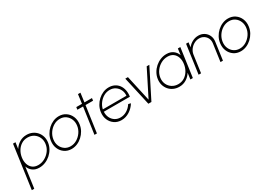

<svg xmlns="http://www.w3.org/2000/svg" viewBox="-2 -1652 4072 2898"><g transform="rotate(-30 2033.5 -203.5)"><path d="M18.5 250H-24.5L81 -500H124L108.5 -390.5Q143 -445.5 197.8 -479.2Q252.5 -513 321.5 -513Q376 -513 420.8 -492.5Q465.5 -472 496.5 -435.8Q527.5 -399.5 541.2 -352Q555 -304.5 547.5 -250Q540 -195.5 512.8 -147.5Q485.5 -99.5 444.2 -63.2Q403 -27 352.5 -6.5Q302 14 247.5 14Q178.5 14 133.2 -19.8Q88 -53.5 69 -108.5ZM315 -470.5Q255 -470.5 208 -441Q161 -411.5 130.8 -361.5Q100.5 -311.5 92 -250Q83.5 -189.5 99.2 -139Q115 -88.5 153.8 -58.5Q192.5 -28.5 253 -28.5Q312 -28.5 366.2 -58Q420.5 -87.5 458 -137.5Q495.5 -187.5 504 -250Q512.5 -310.5 490 -360.8Q467.5 -411 421.8 -440.8Q376 -470.5 315 -470.5Z M810.5 13Q741.5 13 689.8 -22.5Q638 -58 612.8 -117.8Q587.5 -177.5 597.5 -250Q605 -305 631.2 -352.8Q657.5 -400.5 697 -436.8Q736.5 -473 784.8 -493.5Q833 -514 884.5 -514Q953.5 -514 1005.2 -478.5Q1057 -443 1082.5 -383Q1108 -323 1097.5 -250Q1090 -195.5 1063.8 -148Q1037.5 -100.5 998 -64.2Q958.5 -28 910.5 -7.5Q862.5 13 810.5 13ZM816.5 -30Q874.5 -30 925.8 -60.5Q977 -91 1011.8 -141Q1046.5 -191 1054.5 -250Q1063 -309.5 1042.5 -359.8Q1022 -410 979.5 -440.5Q937 -471 878.5 -471Q820 -471 768.8 -440.5Q717.5 -410 683.2 -359.8Q649 -309.5 640.5 -250Q632 -188.5 653 -138.8Q674 -89 717 -59.5Q760 -30 816.5 -30Z M1451.5 -457H1320L1255 0H1212L1277 -457H1178L1184 -500H1283L1304 -657H1347L1326 -500H1457Z M1680 13Q1611 13 1559.2 -22.5Q1507.5 -58 1482.2 -117.8Q1457 -177.5 1467 -250Q1474.5 -305 1500.8 -352.8Q1527 -400.5 1566.5 -436.8Q1606 -473 1654.2 -493.5Q1702.5 -514 1754 -514Q1808 -514 1850.8 -493.2Q1893.5 -472.5 1921.8 -434.8Q1950 -397 1961 -345.2Q1972 -293.5 1963 -231.5H1509Q1506 -173.5 1528 -128.2Q1550 -83 1591 -56.5Q1632 -30 1686 -30Q1745 -30 1797.2 -61.5Q1849.5 -93 1885 -148L1927 -138Q1887.5 -71.5 1821.2 -29.2Q1755 13 1680 13ZM1513.5 -270H1925Q1930.5 -324.5 1908.8 -370.8Q1887 -417 1845.2 -445Q1803.5 -473 1748.5 -473Q1693 -473 1644.2 -445.8Q1595.5 -418.5 1560.8 -372.2Q1526 -326 1513.5 -270Z M2204.5 0H2151.5L2039 -502H2085L2185 -51.5L2412 -502H2458Z M2954 -500H2997L2927 0H2884L2898.5 -109Q2865 -54.5 2810.5 -20.8Q2756 13 2687 13Q2632.5 13 2587.5 -7.5Q2542.5 -28 2511.5 -64.5Q2480.5 -101 2466.8 -148.5Q2453 -196 2460.5 -251Q2468 -305.5 2495.2 -353.2Q2522.5 -401 2563.5 -437Q2604.5 -473 2655 -493.5Q2705.5 -514 2759.5 -514Q2829.5 -514 2875 -480.2Q2920.5 -446.5 2940 -391.5ZM2692.5 -29.5Q2753.5 -29.5 2800.5 -59.2Q2847.5 -89 2877.5 -139.2Q2907.5 -189.5 2916 -250Q2925 -312 2908.8 -362.2Q2892.5 -412.5 2853.8 -442Q2815 -471.5 2755 -471.5Q2694 -471.5 2640 -441.8Q2586 -412 2549.2 -361.5Q2512.5 -311 2504 -250Q2495.5 -188 2518.5 -138Q2541.5 -88 2587.5 -58.8Q2633.5 -29.5 2692.5 -29.5Z M3494 -306 3451.5 0H3408.5L3450.5 -301.5Q3457 -348.5 3439.8 -386.8Q3422.5 -425 3387.2 -448Q3352 -471 3305.5 -471Q3258.5 -471 3217 -448Q3175.5 -425 3147.2 -386.8Q3119 -348.5 3112 -301.5L3070 0H3027L3097 -500H3140L3129 -418.5Q3162 -462 3211.5 -488Q3261 -514 3315.5 -514Q3373 -514 3416.2 -486Q3459.5 -458 3481 -410.8Q3502.5 -363.5 3494 -306Z M3759.5 13Q3690.5 13 3638.8 -22.5Q3587 -58 3561.8 -117.8Q3536.5 -177.5 3546.5 -250Q3554 -305 3580.2 -352.8Q3606.5 -400.5 3646 -436.8Q3685.5 -473 3733.8 -493.5Q3782 -514 3833.5 -514Q3902.5 -514 3954.2 -478.5Q4006 -443 4031.5 -383Q4057 -323 4046.5 -250Q4039 -195.5 4012.8 -148Q3986.5 -100.5 3947 -64.2Q3907.5 -28 3859.5 -7.5Q3811.5 13 3759.5 13ZM3765.5 -30Q3823.5 -30 3874.8 -60.5Q3926 -91 3960.8 -141Q3995.5 -191 4003.5 -250Q4012 -309.5 3991.5 -359.8Q3971 -410 3928.5 -440.5Q3886 -471 3827.5 -471Q3769 -471 3717.8 -440.5Q3666.5 -410 3632.2 -359.8Q3598 -309.5 3589.5 -250Q3581 -188.5 3602 -138.8Q3623 -89 3666 -59.5Q3709 -30 3765.5 -30Z"/></g></svg>

Font: Urbanist ExtraLight
Style: Italic
Weight: 250
Version: Version 1.303